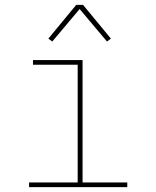

<svg xmlns="http://www.w3.org/2000/svg" viewBox="-20 -766 640 786"><path d="M501 0H99V-19H298V-501H115V-520H318V-19H501ZM194 -596 178 -608 292 -746H320L434 -608L418 -596L306 -729Z"/></svg>

Font: Iosevka Thin Extended
Style: Regular
Weight: 100
Width: 7
Monospace: yes
Designer: Belleve Invis
Foundry: Belleve Invis
Version: Version 32.5.0; ttfautohint (v1.8.4)